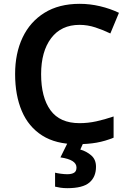

<svg xmlns="http://www.w3.org/2000/svg" viewBox="-20 -744 675 1004"><path d="M396 -614Q300 -614 247.5 -544.5Q195 -475 195 -356Q195 -235 244 -167.5Q293 -100 396 -100Q440 -100 483.5 -109.5Q527 -119 574 -135V-24Q530 -6 485 2Q440 10 382 10Q272 10 200.5 -35.5Q129 -81 94 -163.5Q59 -246 59 -357Q59 -465 98 -547.5Q137 -630 212.5 -677Q288 -724 397 -724Q450 -724 503 -711.5Q556 -699 602 -677L557 -569Q520 -587 479 -600.5Q438 -614 396 -614ZM482 128Q482 181 447.5 210.5Q413 240 332 240Q312 240 296 237.5Q280 235 268 232V159Q280 162 298.5 164.5Q317 167 332 167Q354 167 367 159.5Q380 152 380 132Q380 91 296 79L335 0H417L400 38Q432 47 457 68.5Q482 90 482 128Z"/></svg>

Font: Noto Sans Lisu SemiBold
Style: Regular
Weight: 600
Designer: Monotype Design Team. David Williams.
Foundry: Monotype Imaging Inc.
Version: Version 2.102; ttfautohint (v1.8.4.7-5d5b)